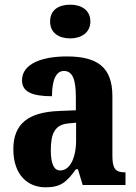

<svg xmlns="http://www.w3.org/2000/svg" viewBox="-20 -790 581 820"><path d="M280 -626C326 -626 366 -650 366 -698C366 -748 326 -770 280 -770C231 -770 194 -748 194 -698C194 -650 231 -626 280 -626ZM175 10C240 10 265 -13 304 -67H313L333 0H516V-54H513C473 -54 460 -70 460 -125V-379C460 -504 395 -549 265 -549C160 -549 74 -518 74 -447C74 -399 115 -379 202 -379C202 -447 219 -487 253 -487C291 -487 304 -448 304 -374V-319L232 -316C102 -311 37 -262 37 -153C37 -42 99 10 175 10ZM237 -62C209 -62 197 -93 197 -149C197 -221 215 -258 273 -263L305 -266V-191C305 -114 278 -62 237 -62Z"/></svg>

Font: Noto Serif Condensed ExtraBold
Style: Regular
Weight: 800
Width: 3
Designer: Monotype Design Team
Foundry: Monotype Imaging Inc.
Version: Version 2.013